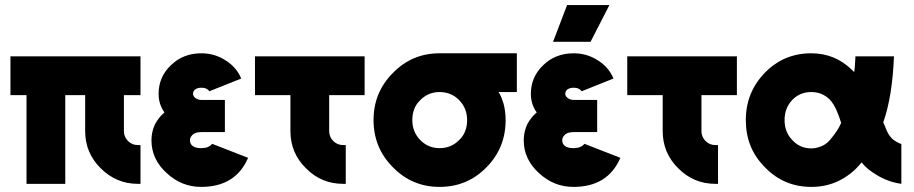

<svg xmlns="http://www.w3.org/2000/svg" viewBox="-20 -721 3584 753"><path d="M21 -500V-348H84V0H236V-348H314V-207Q314 -121 375 -61Q436 0 521 0H531V-152H521Q498 -152 482 -168Q466 -184 466 -207V-348H531V-500Z M862 -329H771Q756 -329 746 -337Q737 -344 737 -353Q737 -363 745 -370Q755 -377 770 -377Q792 -377 801 -363L926 -413Q917 -435 901.5 -453Q886 -471 865 -484Q822 -512 770 -512Q698 -512 650 -465Q602 -419 602 -353Q602 -312 625 -280Q613 -270 604 -258.5Q595 -247 588 -234Q574 -204 574 -171Q574 -96 634 -42Q692 12 769 12Q904 12 953 -102L812 -157Q799 -140 769 -140Q746 -140 735 -149Q725 -157 725 -171Q725 -182 734 -191Q744 -203 771 -203H862Z M980 -500V-348H1119V-207Q1119 -121 1180 -61Q1240 0 1326 0H1336V-152H1326Q1303 -152 1287 -168Q1271 -184 1271 -207V-348H1410V-500Z M1704 -512Q1596 -512 1521 -435Q1445 -359 1445 -250Q1445 -141 1521 -65Q1596 12 1704 12Q1813 12 1888 -65Q1963 -141 1963 -250Q1963 -267 1961 -283Q1959 -299 1955 -314Q1951 -327 1946.5 -338.5Q1942 -350 1935 -360H2007V-512ZM1704 -360Q1750 -360 1781 -328Q1812 -296 1812 -250Q1812 -227 1804.5 -207Q1797 -187 1781 -172Q1750 -140 1704 -140Q1659 -140 1628 -172Q1597 -204 1597 -250Q1597 -273 1604.5 -293Q1612 -313 1628 -328Q1659 -360 1704 -360Z M2322 -329H2231Q2216 -329 2206 -337Q2197 -344 2197 -353Q2197 -363 2205 -370Q2215 -377 2230 -377Q2252 -377 2261 -363L2386 -413Q2377 -435 2361.5 -453Q2346 -471 2325 -484Q2282 -512 2230 -512Q2158 -512 2110 -465Q2062 -419 2062 -353Q2062 -312 2085 -280Q2073 -270 2064 -258.5Q2055 -247 2048 -234Q2034 -204 2034 -171Q2034 -96 2094 -42Q2152 12 2229 12Q2364 12 2413 -102L2272 -157Q2259 -140 2229 -140Q2206 -140 2195 -149Q2185 -157 2185 -171Q2185 -182 2194 -191Q2204 -203 2231 -203H2322ZM2149 -557H2296L2370 -701H2204Z M2440 -500V-348H2579V-207Q2579 -121 2640 -61Q2700 0 2786 0H2796V-152H2786Q2763 -152 2747 -168Q2731 -184 2731 -207V-348H2870V-500Z M3162 -512Q3054 -512 2980 -436Q2905 -359 2905 -250Q2905 -195 2923.5 -149Q2942 -103 2980 -65Q3054 12 3162 12Q3220 12 3268 -11Q3293 -23 3316 -41Q3339 -59 3359 -84Q3371 -69 3386 -57Q3401 -45 3418 -35Q3439 -22 3463 -13Q3487 -4 3515 0V-156Q3504 -160 3494 -166Q3484 -172 3477 -179Q3470 -186 3464.5 -195.5Q3459 -205 3455 -215Q3454 -219 3451 -225.5Q3448 -232 3444 -241Q3462 -292 3472.5 -357Q3483 -422 3486 -500H3335Q3334 -482 3333 -466.5Q3332 -451 3330 -438Q3327 -442 3323.5 -445Q3320 -448 3317 -451Q3287 -479 3250 -495Q3209 -512 3162 -512ZM3162 -360Q3190 -360 3211 -348Q3234 -336 3249 -311Q3256 -300 3263.5 -282Q3271 -264 3279 -239Q3272 -223 3262.5 -208.5Q3253 -194 3243 -182Q3226 -158 3203 -148Q3193 -144 3183 -141.5Q3173 -139 3162 -139Q3117 -139 3087 -172Q3057 -203 3057 -250Q3057 -297 3087 -329Q3117 -360 3162 -360Z"/></svg>

Font: Unageo
Style: ExtraBold
Weight: 800
Designer: Richard Sepsi
Foundry: Richard Sepsi
Version: Version 2.000